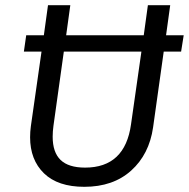

<svg xmlns="http://www.w3.org/2000/svg" viewBox="-20 -708 728 740"><path d="M678 -509H611L570 -217Q555 -113 485.5 -50.5Q416 12 305 12Q203 12 149.5 -40Q96 -92 96 -179Q96 -200 99 -222L140 -509H72L81 -572H149L165 -688H251L235 -572H534L550 -688H636L620 -572H688ZM525 -509H226L186 -223Q183 -201 183 -181Q183 -121 213.5 -91.5Q244 -62 308 -62Q462 -62 485 -229Z"/></svg>

Font: Fira Sans Book
Style: Italic
Weight: 350
Italic angle: -8°
Designer: bBox Type GmbH & Carrois Corporate GbR & Edenspiekermann AG
Foundry: bBox Type GmbH & Carrois Corporate GbR & Edenspiekermann AG
Version: Version 4.301